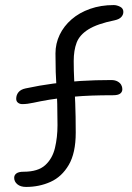

<svg xmlns="http://www.w3.org/2000/svg" viewBox="-20 -730 522 758"><path d="M83 8Q61 8 48.5 -2.5Q36 -13 36 -28Q36 -39 45 -45.5Q54 -52 73 -52Q130 -52 158.5 -78Q187 -104 197 -146Q207 -188 207 -236Q207 -284 206 -319Q205 -354 203 -384Q201 -414 200 -445.5Q199 -477 199 -519Q199 -558 215.5 -592.5Q232 -627 262.5 -653.5Q293 -680 335.5 -695Q378 -710 429 -710Q441 -710 454 -703.5Q467 -697 467 -683Q467 -672 459 -663Q451 -654 433 -650Q364 -636 329 -614Q294 -592 282.5 -561.5Q271 -531 271 -489Q271 -452 273 -412Q275 -372 277 -322.5Q279 -273 279 -206Q279 -126 251.5 -79Q224 -32 179.5 -12Q135 8 83 8ZM68 -319Q58 -319 51 -324.5Q44 -330 44 -340Q44 -355 53 -366Q62 -377 81 -381Q137 -393 190 -400Q243 -407 299.5 -410.5Q356 -414 419 -414Q434 -414 444 -408.5Q454 -403 458.5 -395Q463 -387 463 -378Q463 -367 454.5 -360.5Q446 -354 426 -354Q334 -354 274 -348.5Q214 -343 175.5 -336.5Q137 -330 112.5 -324.5Q88 -319 68 -319Z"/></svg>

Font: Shantell Sans Light
Style: Regular
Weight: 300
Designer: Stephen Nixon, Anya Danilova, Shantell Martin
Foundry: Arrow Type
Version: Version 1.011;[c5ecc13dd]